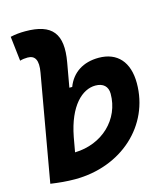

<svg xmlns="http://www.w3.org/2000/svg" viewBox="-112 -831 810 927"><g transform="rotate(-15 293.0 -367.0)"><path d="M148.4 9.8C380.9 9.8 556.2 -149.9 556.2 -361.3C556.2 -467.3 502.4 -527.3 409.2 -527.3C331.5 -527.3 274.9 -490.2 250 -424.3H235.8L257.3 -545.4C281.7 -683.6 234.9 -742.7 100.1 -742.7C75.2 -742.7 50.3 -740.7 25.9 -734.9L40 -611.8C52.7 -615.7 65.9 -617.2 78.6 -617.2C115.7 -617.2 130.9 -590.8 120.1 -530.8L26.9 -0.5H27.3V0C68.4 5.9 107.4 9.8 148.4 9.8ZM195.3 -192.4 194.8 -189.5C223.1 -338.4 293.9 -401.9 359.4 -401.9C398.4 -401.9 420.9 -381.3 420.9 -344.7C420.9 -216.8 318.4 -119.1 181.6 -115.7Z"/></g></svg>

Font: Cascadia Code NF
Style: Bold Italic
Weight: 700
Italic angle: -10°
Monospace: yes
Designer: Aaron Bell
Foundry: Saja Typeworks
Version: Version 2404.023